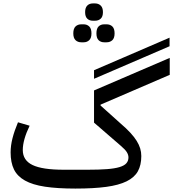

<svg xmlns="http://www.w3.org/2000/svg" viewBox="-20 -1089 1011 1121"><path d="M420 12Q315 12 242.5 1Q170 -10 125.5 -35Q81 -60 61.5 -100Q42 -140 42 -199Q42 -239 53 -282Q64 -325 85 -375L153 -355Q113 -272 113 -213Q113 -153 170 -125.5Q227 -98 352 -98H492Q559 -98 604.5 -101.5Q650 -105 678 -113.5Q706 -122 718 -136Q730 -150 730 -170Q730 -185 720.5 -200.5Q711 -216 685 -238L529 -373V-561L971 -751V-652L567 -478V-473L684 -368Q718 -339 741 -314Q764 -289 778 -266.5Q792 -244 798.5 -222.5Q805 -201 805 -178Q805 -125 785 -89Q765 -53 719.5 -30.5Q674 -8 600.5 2Q527 12 420 12ZM589 -842Q568 -842 555.5 -854.5Q543 -867 543 -894Q543 -922 555.5 -934.5Q568 -947 589 -947H602Q623 -947 636 -934.5Q649 -922 649 -894Q649 -867 636 -854.5Q623 -842 602 -842ZM455 -842Q434 -842 421 -854.5Q408 -867 408 -894Q408 -922 421 -934.5Q434 -947 455 -947H468Q488 -947 501 -934.5Q514 -922 514 -894Q514 -867 501 -854.5Q488 -842 468 -842ZM522 -968Q502 -968 489.5 -980Q477 -992 477 -1018Q477 -1044 489.5 -1056.5Q502 -1069 522 -1069H535Q555 -1069 568 -1056.5Q581 -1044 581 -1018Q581 -992 568 -980Q555 -968 535 -968ZM529 -679 970 -869V-819L529 -629Z"/></svg>

Font: IBM Plex Sans Arabic Text
Style: Regular
Weight: 450
Designer: Mike Abbink, Paul van der Laan, Pieter van Rosmalen, Wael Morcos, Khajak Apelian
Foundry: Bold Monday
Version: Version 1.2